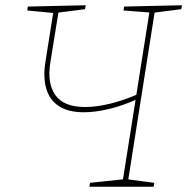

<svg xmlns="http://www.w3.org/2000/svg" viewBox="-20 -712 714 732"><path d="M503 -334Q448 -309 395.5 -296.5Q343 -284 300 -284Q239 -284 203.5 -308Q168 -332 156 -375.5Q144 -419 153 -475L183 -664L189 -662L84 -672L86 -687L307 -692L304 -677L195 -663L203 -666L172 -474Q159 -395 191 -349.5Q223 -304 305 -304Q347 -304 399 -316.5Q451 -329 506 -353L497 -333L550 -668L556 -664L451 -672L453 -687L674 -692L671 -677L562 -663L570 -668L468 -21L462 -29L568 -15L566 0H321L323 -15L456 -29L447 -17L497 -332Z"/></svg>

Font: Bitter Thin
Style: Italic
Weight: 100
Italic angle: -9°
Designer: Sol Matas, and Bitter project Authors
Foundry: Sol Matas
Version: Version 2.002